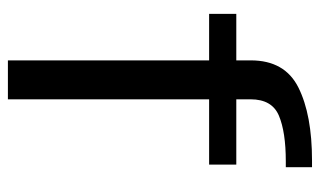

<svg xmlns="http://www.w3.org/2000/svg" viewBox="-186 -644 829 498"><g transform="rotate(90 229.0 -394.5)"><path d="M136.1 0H237.1V-521.9H406.5V-592.4H237.1V-629.5Q237.1 -685 279.5 -702.9Q322 -720.8 398 -720.8H413.2V-788.8H395.8Q277.3 -788.8 206.7 -753.6Q136.1 -718.4 136.1 -630V-592.4H15.4V-521.9H136.1Z"/></g></svg>

Font: Anybody Thin
Style: Regular
Weight: 100
Designer: Tyler Finck
Foundry: Etcetera Type Company
Version: Version 1.114;gftools[0.9.25]